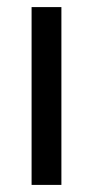

<svg xmlns="http://www.w3.org/2000/svg" viewBox="-20 -521 263 541"><path d="M69 0V-501H153V0Z"/></svg>

Font: DM Sans 17pt
Style: Regular
Weight: 400
Version: Version 4.004;gftools[0.9.30]